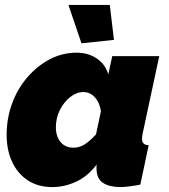

<svg xmlns="http://www.w3.org/2000/svg" viewBox="-20 -750 686 780"><path d="M193 10Q135 10 93.5 -17Q52 -44 29.5 -92Q7 -140 7 -202Q7 -270 29.5 -330.5Q52 -391 92 -437Q132 -483 183 -509.5Q234 -536 291 -536Q338 -536 373 -512.5Q408 -489 420 -448L436 -522H627L560 -210Q557 -195 557 -186Q557 -161 584 -160L550 0Q524 5 503.5 7.5Q483 10 469 10Q425 10 398.5 -7Q372 -24 372 -67Q372 -71 372 -74.5Q372 -78 373 -82Q337 -34 289.5 -12Q242 10 193 10ZM279 -150Q303 -150 324 -163.5Q345 -177 370 -204L390 -298Q385 -333 365.5 -354.5Q346 -376 319 -376Q291 -376 265.5 -356Q240 -336 223.5 -303.5Q207 -271 207 -233Q207 -196 226 -173Q245 -150 279 -150ZM258 -730H426L443 -588L311 -574Z"/></svg>

Font: Raleway Black
Style: Italic
Weight: 900
Italic angle: -12°
Designer: Matt McInerney, Pablo Impallari, Rodrigo Fuenzalida
Foundry: Matt McInerney, Pablo Impallari, Rodrigo Fuenzalida
Version: Version 4.101;RELEASE